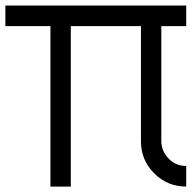

<svg xmlns="http://www.w3.org/2000/svg" viewBox="-79 -687 715 707"><path d="M515 -166.7Q515.8 -130 542.1 -102.9Q568.3 -75.8 606.7 -75.8V0Q537.5 0 488.8 -48.8Q440 -97.5 440 -166.7V-590.8H181.7V0H106.7V-590.8H-59.2V-666.7H606.7V-590.8H515Z"/></svg>

Font: 0xA000
Style: Regular
Weight: 400
Version: Version 0.1